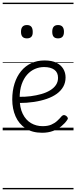

<svg xmlns="http://www.w3.org/2000/svg" viewBox="-20 -968 566 1426"><path d="M293 18Q219 18 169.5 -15Q120 -48 95.5 -104Q71 -160 71 -229Q71 -294 88 -347.5Q105 -401 136.5 -439.5Q168 -478 212 -498.5Q256 -519 311 -519Q365 -519 399 -502Q433 -485 450 -456.5Q467 -428 467 -393Q467 -355 450 -324.5Q433 -294 402 -271.5Q371 -249 328 -234Q285 -219 232 -211Q179 -203 120 -203V-249Q165 -248 207.5 -253.5Q250 -259 287 -269.5Q324 -280 352 -297Q380 -314 395.5 -337Q411 -360 411 -390Q411 -430 383.5 -450Q356 -470 307 -470Q272 -470 239.5 -456Q207 -442 181.5 -413.5Q156 -385 141 -342Q126 -299 126 -240Q126 -168 149 -122Q172 -76 210.5 -53.5Q249 -31 296 -31Q335 -31 360.5 -42Q386 -53 404.5 -70Q423 -87 439 -106Q448 -114 455.5 -113.5Q463 -113 472 -107Q480 -101 483 -93Q486 -85 479 -77Q463 -53 436.5 -31Q410 -9 374 4.5Q338 18 293 18ZM180 -683Q158 -683 147 -695Q136 -707 136 -732Q136 -757 147 -769.5Q158 -782 180 -782Q202 -782 212.5 -769.5Q223 -757 223 -732Q224 -707 213 -695Q202 -683 180 -683ZM411 -683Q389 -683 378.5 -695Q368 -707 368 -732Q368 -757 378.5 -769.5Q389 -782 411 -782Q433 -782 444 -769.5Q455 -757 455 -732Q455 -707 444 -695Q433 -683 411 -683ZM0 428H526V438H0ZM0 -20H526V0H0ZM0 -505H526V-500H0ZM0 -948H526V-938H0Z"/></svg>

Font: Playwrite US Modern Guides
Style: Regular
Weight: 400
Designer: Veronika Burian, José Scaglione
Foundry: TypeTogether
Version: Version 1.003